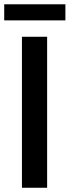

<svg xmlns="http://www.w3.org/2000/svg" viewBox="-32 -884 328 904"><path d="M189.9 -710.9V0H71.3V-710.9ZM275.9 -863.8V-788.1H-12.2V-863.8Z"/></svg>

Font: Roboto Condensed Medium
Style: Regular
Weight: 500
Designer: Christian Robertson
Foundry: Google
Version: Version 3.0